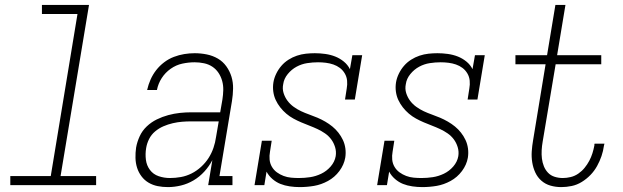

<svg xmlns="http://www.w3.org/2000/svg" viewBox="-20 -755 2540 783"><path d="M22 0V-37H187L296 -698H151V-735H343L227 -37H372V0Z M665 8Q643 8 623 4Q603 0 586 -10Q569 -20 557 -36Q545 -52 539 -71Q533 -90 532.5 -111Q532 -132 535 -153Q539 -176 549.5 -199Q560 -222 578.5 -239.5Q597 -257 619.5 -268Q642 -279 666 -285.5Q690 -292 713.5 -294.5Q737 -297 760 -297H878L887 -349Q890 -368 890.5 -387.5Q891 -407 886 -425Q881 -443 871 -458Q861 -473 846 -483Q831 -493 812 -497Q793 -501 774 -501Q749 -501 723.5 -495.5Q698 -490 676 -474.5Q654 -459 639.5 -436.5Q625 -414 620 -388H580Q585 -410 594 -430.5Q603 -451 617 -469Q631 -487 649.5 -501Q668 -515 689 -523Q710 -531 731.5 -534.5Q753 -538 774 -538Q799 -538 823.5 -533Q848 -528 868.5 -516Q889 -504 903 -484.5Q917 -465 924 -442Q931 -419 930.5 -393.5Q930 -368 926 -343L875 -37H928V0H829L846 -102Q833 -77 813.5 -55.5Q794 -34 769.5 -19.5Q745 -5 718 1.5Q691 8 665 8ZM673 -29Q695 -29 717.5 -33Q740 -37 761 -47.5Q782 -58 800 -74.5Q818 -91 830.5 -110.5Q843 -130 850.5 -152Q858 -174 861 -196L872 -260H760Q741 -260 722.5 -258.5Q704 -257 684.5 -252.5Q665 -248 646.5 -240Q628 -232 612.5 -219Q597 -206 588 -188Q579 -170 576 -151Q572 -127 575 -103.5Q578 -80 591.5 -62Q605 -44 627 -36.5Q649 -29 673 -29Z M1202 8Q1202 8 1202 8Q1202 8 1202 8Q1182 8 1161.5 5Q1141 2 1123.5 -5Q1106 -12 1091 -25Q1076 -38 1067 -55L1058 0H1018L1048 -181H1088L1081 -136Q1078 -120 1079.5 -104Q1081 -88 1089 -74.5Q1097 -61 1109.5 -52Q1122 -43 1136.5 -37.5Q1151 -32 1167 -30.5Q1183 -29 1199 -29Q1222 -29 1245 -32.5Q1268 -36 1290 -46.5Q1312 -57 1328.5 -76Q1345 -95 1349 -118Q1352 -137 1346.5 -155Q1341 -173 1330.5 -187Q1320 -201 1305.5 -211Q1291 -221 1275 -228.5Q1259 -236 1242 -242.5Q1225 -249 1208.5 -256Q1192 -263 1176.5 -271.5Q1161 -280 1147.5 -291.5Q1134 -303 1123 -317Q1112 -331 1104.5 -347Q1097 -363 1094.5 -381.5Q1092 -400 1095 -419Q1098 -437 1106.5 -454.5Q1115 -472 1127.5 -486.5Q1140 -501 1156.5 -511.5Q1173 -522 1191 -528Q1209 -534 1227.5 -536Q1246 -538 1264 -538Q1285 -538 1306.5 -535Q1328 -532 1347 -524.5Q1366 -517 1382 -504Q1398 -491 1407 -473L1417 -530H1457L1427 -349H1387L1394 -394Q1397 -410 1395.5 -426Q1394 -442 1386 -455.5Q1378 -469 1366 -478Q1354 -487 1339.5 -492Q1325 -497 1309 -499Q1293 -501 1277 -501Q1255 -501 1232.5 -497.5Q1210 -494 1189.5 -483Q1169 -472 1153.5 -453Q1138 -434 1135 -412Q1131 -393 1136.5 -375.5Q1142 -358 1152.5 -344Q1163 -330 1177.5 -319.5Q1192 -309 1208 -301.5Q1224 -294 1241 -288Q1258 -282 1274.5 -275Q1291 -268 1306.5 -259Q1322 -250 1335.5 -239Q1349 -228 1360 -214Q1371 -200 1378.5 -184Q1386 -168 1388.5 -149.5Q1391 -131 1388 -112Q1383 -83 1364 -57.5Q1345 -32 1317.5 -17Q1290 -2 1261 3Q1232 8 1202 8Z M1702 8Q1702 8 1702 8Q1702 8 1702 8Q1682 8 1661.5 5Q1641 2 1623.5 -5Q1606 -12 1591 -25Q1576 -38 1567 -55L1558 0H1518L1548 -181H1588L1581 -136Q1578 -120 1579.5 -104Q1581 -88 1589 -74.5Q1597 -61 1609.5 -52Q1622 -43 1636.5 -37.5Q1651 -32 1667 -30.5Q1683 -29 1699 -29Q1722 -29 1745 -32.5Q1768 -36 1790 -46.5Q1812 -57 1828.5 -76Q1845 -95 1849 -118Q1852 -137 1846.5 -155Q1841 -173 1830.5 -187Q1820 -201 1805.5 -211Q1791 -221 1775 -228.5Q1759 -236 1742 -242.5Q1725 -249 1708.5 -256Q1692 -263 1676.5 -271.5Q1661 -280 1647.5 -291.5Q1634 -303 1623 -317Q1612 -331 1604.5 -347Q1597 -363 1594.5 -381.5Q1592 -400 1595 -419Q1598 -437 1606.5 -454.5Q1615 -472 1627.5 -486.5Q1640 -501 1656.5 -511.5Q1673 -522 1691 -528Q1709 -534 1727.5 -536Q1746 -538 1764 -538Q1785 -538 1806.5 -535Q1828 -532 1847 -524.5Q1866 -517 1882 -504Q1898 -491 1907 -473L1917 -530H1957L1927 -349H1887L1894 -394Q1897 -410 1895.5 -426Q1894 -442 1886 -455.5Q1878 -469 1866 -478Q1854 -487 1839.5 -492Q1825 -497 1809 -499Q1793 -501 1777 -501Q1755 -501 1732.5 -497.5Q1710 -494 1689.5 -483Q1669 -472 1653.5 -453Q1638 -434 1635 -412Q1631 -393 1636.5 -375.5Q1642 -358 1652.5 -344Q1663 -330 1677.5 -319.5Q1692 -309 1708 -301.5Q1724 -294 1741 -288Q1758 -282 1774.5 -275Q1791 -268 1806.5 -259Q1822 -250 1835.5 -239Q1849 -228 1860 -214Q1871 -200 1878.5 -184Q1886 -168 1888.5 -149.5Q1891 -131 1888 -112Q1883 -83 1864 -57.5Q1845 -32 1817.5 -17Q1790 -2 1761 3Q1732 8 1702 8Z M2269 8Q2246 8 2225 2Q2204 -4 2188 -18Q2172 -32 2163 -51.5Q2154 -71 2150.5 -93Q2147 -115 2148.5 -137.5Q2150 -160 2154 -183L2205 -493H2082V-530H2211L2245 -735H2286L2252 -530H2432V-493H2246L2193 -177Q2190 -160 2189 -142.5Q2188 -125 2190 -108.5Q2192 -92 2198 -77Q2204 -62 2215 -50.5Q2226 -39 2242 -34Q2258 -29 2275 -29Q2291 -29 2307.5 -33Q2324 -37 2338.5 -47Q2353 -57 2364 -70.5Q2375 -84 2383 -99Q2391 -114 2396 -130Q2401 -146 2404 -162Q2404 -164 2404 -166Q2404 -168 2405 -169H2445Q2444 -167 2444 -165Q2444 -163 2443 -161Q2440 -139 2433 -118.5Q2426 -98 2415 -78Q2404 -58 2388 -41.5Q2372 -25 2352.5 -13Q2333 -1 2311.5 3.5Q2290 8 2269 8Z"/></svg>

Font: Iosevka Curly Slab XLtObl
Style: Regular
Weight: 200
Italic angle: -9°
Monospace: yes
Designer: Belleve Invis
Foundry: Belleve Invis
Version: Version 11.1.0; ttfautohint (v1.8.3)